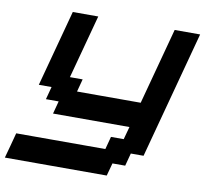

<svg xmlns="http://www.w3.org/2000/svg" viewBox="-116 -714 990 928"><g transform="rotate(10 379.0 -250.0)"><path d="M-33.7 125H466.3L483.4 62.5H545.9L562.5 0H625Q652.8 -104 708.7 -312.3Q764.6 -520.5 792.5 -625H667.5Q650.4 -562.5 617.2 -437.5Q584 -312.5 566.9 -250H254.4L271 -312.5H208.5L292.5 -625H167.5Q150.9 -562.5 117.2 -437.5Q83.5 -312.5 66.9 -250H129.4L112.8 -187.5H175.3L158.7 -125H533.7L516.6 -62.5H454.1L437.5 0H0Q-5.4 21 -16.6 62.5Q-27.8 104 -33.7 125Z"/></g></svg>

Font: Faithful 32x
Style: Oblique
Weight: 400
Foundry: Faithful Resource Pack
Version: Version 1.0; January 27, 2023